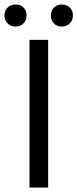

<svg xmlns="http://www.w3.org/2000/svg" viewBox="-41 -833 344 853"><path d="M90 0V-656H173V0ZM28 -715Q7 -715 -7 -729Q-21 -743 -21 -764Q-21 -786 -7 -799.5Q7 -813 28 -813Q50 -813 63.5 -799.5Q77 -786 77 -764Q77 -743 63.5 -729Q50 -715 28 -715ZM234 -715Q212 -715 198.5 -729Q185 -743 185 -764Q185 -786 198.5 -799.5Q212 -813 234 -813Q255 -813 269 -799.5Q283 -786 283 -764Q283 -743 269 -729Q255 -715 234 -715Z"/></svg>

Font: Source Sans Pro
Style: Regular
Weight: 400
Designer: Paul D. Hunt
Foundry: Adobe Systems Incorporated
Version: Version 2.021;PS 2.000;hotconv 1.0.86;makeotf.lib2.5.63406